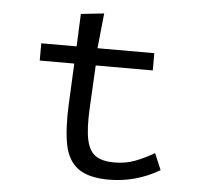

<svg xmlns="http://www.w3.org/2000/svg" viewBox="-46 -631 717 687"><g transform="rotate(5 312.5 -287.5)"><path d="M369 8Q296 8 258.5 -19.5Q221 -47 210 -103.5Q199 -160 203 -248L210 -395H86V-457H213L218 -574L301 -583L288 -457H492V-395H287L279 -243Q275 -167 284 -126.5Q293 -86 317 -70.5Q341 -55 383 -55Q424 -55 458 -68Q492 -81 526 -101L551 -42Q466 8 369 8Z"/></g></svg>

Font: Inconsolata Expanded
Style: Regular
Weight: 400
Width: 7
Monospace: yes
Designer: Raph Levien, Cyreal, Brenton Simpson
Foundry: Raph Levien, Cyreal, Google
Version: Version 3.100; ttfautohint (v1.8.4.7-5d5b)